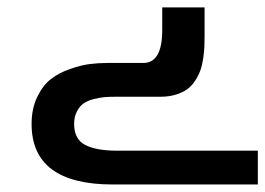

<svg xmlns="http://www.w3.org/2000/svg" viewBox="-20 -260 713 516"><path d="M283.2 235.8Q64.9 235.8 64.9 73.2Q64.9 31.7 80.1 0.5Q95.2 -30.8 116.9 -47.6Q138.7 -64.5 168.5 -74.7Q198.2 -85 221.4 -87.9Q244.6 -90.8 269 -90.8H365.2Q416 -90.8 416 -179.2V-240.2H529.8V-165Q529.8 -147.5 529.3 -134.5Q528.8 -121.6 526.1 -103.3Q523.4 -85 518.8 -71.8Q514.2 -58.6 505.1 -44.2Q496.1 -29.8 483.9 -20.8Q471.7 -11.7 453.1 -5.9Q434.6 0 411.1 0H290Q273.4 0 261.2 1Q249 2 232.4 6.1Q215.8 10.3 205.1 17.6Q194.3 24.9 186.8 39.3Q179.2 53.7 179.2 73.2Q179.2 113.8 208.7 129.4Q238.3 145 295.9 145H672.9V235.8Z"/></svg>

Font: El Messiri SemiBold
Style: Regular
Weight: 600
Designer: Mohamed Gaber
Foundry: Kief Type Foundry
Version: Version 2.007;PS 002.007;hotconv 1.0.88;makeotf.lib2.5.64775